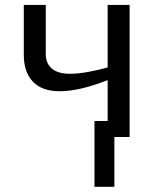

<svg xmlns="http://www.w3.org/2000/svg" viewBox="-20 -548 640 768"><path d="M163.1 -528.3V-332Q163.1 -293.9 187.7 -273.4Q212.4 -252.9 259.8 -252.9Q294.4 -252.9 336.4 -261Q378.4 -269 410.6 -278.3V-528.3H498.5V0H437.5V199.2H357.9V-64H410.6V-227.5Q297.9 -183.1 218.8 -183.1Q147.5 -183.1 111.3 -221.7Q75.2 -260.3 75.2 -327.6V-528.3Z"/></svg>

Font: Cousine
Style: Regular
Weight: 400
Monospace: yes
Designer: Steve Matteson
Foundry: Ascender Corporation
Version: Version 1.20